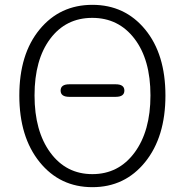

<svg xmlns="http://www.w3.org/2000/svg" viewBox="-20 -762 766 795"><path d="M362.5 13Q228 13 144 -91Q60 -195 60 -366.5Q60 -538 144 -640Q228 -742 362.5 -742Q497 -742 581 -640Q665 -538 665 -366.5Q665 -195 581 -91Q497 13 362.5 13ZM188.5 -130Q254 -41 362.5 -41Q471 -41 537 -130Q603 -219 603 -367Q603 -515 537 -601.5Q471 -688 362 -688Q253 -688 188 -601.5Q123 -515 123 -367Q123 -219 188.5 -130ZM267 -361Q231 -361 231 -387Q231 -413 267 -413H459Q495 -413 495 -387Q495 -361 459 -361Z"/></svg>

Font: Resource Han Rounded JP Light
Style: Regular
Weight: 300
Designer: Cyano Hao (round all glyphs); Ryoko NISHIZUKA 西塚涼子 (kana, bopomofo & ideographs); Paul D. Hunt (Latin, Greek & Cyrillic)
Foundry: Cyano Hao
Version: 0.990